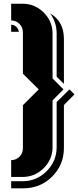

<svg xmlns="http://www.w3.org/2000/svg" viewBox="-20 -750 420 1031"><path d="M379.9 -243.2 323.2 -186V43.9Q323.2 135.3 260 198.2Q196.8 261.2 105 261.2H40V223.1H101.1Q176.3 223.1 230.2 169.4Q284.2 115.7 284.2 40V-202.1L353 -270ZM320.8 -270 262.2 -210.9V40Q262.2 106 214.6 153.1Q167 200.2 101.1 200.2H40V109.9Q66.4 109.9 84.7 91.3Q103 72.8 103 45.9V-185.1L188 -270L103 -354V-576.2Q103 -603 84.7 -621.6Q66.4 -640.1 40 -640.1V-730H101.1Q167 -730 214.6 -682.9Q262.2 -635.7 262.2 -569.8V-329.1ZM323.2 -299.8 284.2 -337.9V-569.8Q284.2 -630.4 249 -678.2Q323.2 -635.3 323.2 -541ZM81.1 -579.1H40V-617.2Q55.7 -617.2 67.6 -606Q79.6 -594.7 81.1 -579.1Z"/></svg>

Font: Laconic
Style: Shadow
Weight: 900
Width: 6
Designer: Robby Woodard
Version: Version 1.000